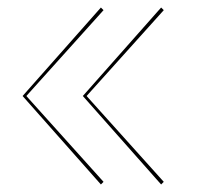

<svg xmlns="http://www.w3.org/2000/svg" viewBox="-20 -510 525 510"><path d="M210 -255 415 -27 408 -20 200 -255 408 -490 415 -483ZM50 -255 255 -27 248 -20 40 -255 248 -490 255 -483Z"/></svg>

Font: Jost* Hairline
Style: Regular
Weight: 100
Version: Version 3.7